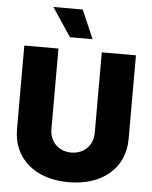

<svg xmlns="http://www.w3.org/2000/svg" viewBox="-61 -979 824 1039"><g transform="rotate(5 351.0 -460.0)"><path d="M468.8 -707V-269.5C468.8 -201.2 419.9 -152.3 350.6 -152.3C282.2 -152.3 233.4 -201.2 233.4 -269.5V-707H47.9V-252.9C47.9 -92.8 168.9 8.8 350.6 8.8C532.2 8.8 654.3 -92.8 654.3 -252.9V-707ZM290 -773.4H413.1L345.7 -928.7H186.5Z"/></g></svg>

Font: Pretendard Black
Style: Regular
Weight: 900
Designer: Base glyphs from Inter by Rasmus Andersson; Hangeul glyphs from Noto Sans CJK(Source Han Sans) by Jang Soo-young and Kan
Foundry: Kil Hyung-jin
Version: Version 1.309;Glyphs 3.2 (3225)